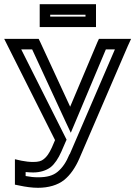

<svg xmlns="http://www.w3.org/2000/svg" viewBox="-91 -859 644 914"><path d="M495 -674H397H380L373 -659L243 -351L100 -660L93 -674H78H-31H-71L-53 -638L171 -192L156 -157C143 -129 132 -113 118 -102C106 -92 92 -88 67 -88C49 -88 31 -90 11 -94L-20 -101V-70V0V20L0 24C32 31 63 35 90 35C140 35 184 22 214 -2C243 -25 268 -61 287 -105L517 -639L533 -674H495ZM456 -624 241 -125H240C224 -86 206 -60 183 -41C161 -23 133 -15 90 -15C71 -15 52 -17 31 -21V-40C43 -39 55 -38 67 -38C99 -38 129 -47 150 -63C169 -78 187 -105 201 -137L221 -183L226 -194L221 -204L10 -624H62L222 -278L246 -227L268 -279L413 -624H456ZM366 -755V-814V-839H341H123H98V-814V-755V-730H123H341H366V-755ZM316 -780H148V-789H316V-780Z"/></svg>

Font: Gamestation DisplayOutline
Style: Regular
Weight: 400
Designer: Jonas Hecksher
Foundry: Jonas Hecksher, Playtypeª, e-types AS
Version: Version 1.003